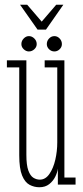

<svg xmlns="http://www.w3.org/2000/svg" viewBox="-20 -777 349 808"><path d="M145.5 11Q124 11 104.5 0.8Q85 -9.5 73 -38.5Q61 -67.5 61 -123.5V-493.5H9V-523H91V-125.5Q91 -82 99.2 -59.5Q107.5 -37 120.5 -29Q133.5 -21 147.5 -21Q171.5 -21 188 -45Q204.5 -69 212.8 -105Q221 -141 221 -177.5V-493.5H168V-523H251V-30H298V0H223.5V-67.5Q221.5 -51.5 212.5 -33.2Q203.5 -15 187 -2Q170.5 11 145.5 11ZM209 -560.5Q196 -560.5 186.5 -569.8Q177 -579 177 -591.5Q177 -605 186.5 -615Q196 -625 209 -625Q221.5 -625 231 -615Q240.5 -605 240.5 -591.5Q240.5 -579 231 -569.8Q221.5 -560.5 209 -560.5ZM101.5 -560.5Q89.5 -560.5 79.8 -569.8Q70 -579 70 -591.5Q70 -605 79.8 -615Q89.5 -625 101.5 -625Q114.5 -625 124.5 -615Q134.5 -605 134.5 -591.5Q134.5 -579 124.5 -569.8Q114.5 -560.5 101.5 -560.5ZM138 -652.5 64.5 -757H94.5L155.5 -686L216.5 -757H246.5L173.5 -652.5Z"/></svg>

Font: Imbue 10pt Thin
Style: Regular
Weight: 100
Designer: Tyler Finck
Foundry: Etcetera Type Company
Version: Version 1.102; ttfautohint (v1.8.3)